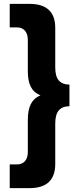

<svg xmlns="http://www.w3.org/2000/svg" viewBox="-20 -820 406 987"><path d="M133 147C220 147 264 105 264 23V-184C264 -246 287 -273 337 -274V-385C287 -386 264 -413 264 -474V-677C264 -758 220 -800 133 -800H30V-679H69C102 -679 123 -655 123 -616V-455C123 -386 143 -348 188 -330C143 -311 123 -272 123 -203V-38C123 2 102 25 69 25H30V147Z"/></svg>

Font: Arthouse Owned
Style: Bold
Weight: 700
Designer: Jeremy Tribby
Foundry: Tribby Type
Version: Version 1.000;PS 001.000;hotconv 1.0.88;makeotf.lib2.5.64775